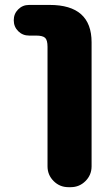

<svg xmlns="http://www.w3.org/2000/svg" viewBox="-20 -567 445 783"><path d="M98.6 -421.9Q72.3 -421.9 54.2 -439.9Q36.1 -458 36.1 -484.4Q36.1 -510.7 54.2 -528.8Q72.3 -546.9 98.6 -546.9H182.6Q353.5 -546.9 353.5 -394.5V111.3Q353.5 146.5 328.6 171.4Q303.7 196.3 268.6 196.3H258.8Q223.6 196.3 198.7 171.4Q173.8 146.5 173.8 111.3V-376Q173.8 -403.3 164.1 -412.6Q154.3 -421.9 127 -421.9Z"/></svg>

Font: Gen Jyuu GothicX Heavy
Style: Bold
Weight: 900
Designer: [Source Han Sans]
Ryoko NISHIZUKA  (kana & ideographs); Paul D. Hunt (Latin, Greek & Cyrillic); Wenlong ZHANG  (bopomofo
Version: Version 1.002.20150607